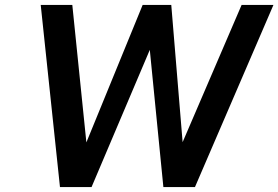

<svg xmlns="http://www.w3.org/2000/svg" viewBox="-20 -758 1128 778"><path d="M223 0 145 -738H273L330 -181L558 -738H674L720 -182L959 -738H1088L770 0H642L587 -556L351 0Z"/></svg>

Font: Exo Thin SemiBold
Style: Italic
Weight: 600
Italic angle: -9°
Version: Version 2.000